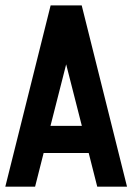

<svg xmlns="http://www.w3.org/2000/svg" viewBox="-20 -704 499 724"><path d="M112.3 0H0L170.9 -683.6H288.1L459 0H346.7L314.5 -127H144.5ZM170.4 -229.5H288.6L229.5 -461.4Z"/></svg>

Font: California Gothic
Style: Regular
Weight: 400
Version: Version 2.2;